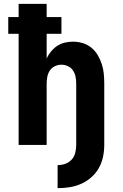

<svg xmlns="http://www.w3.org/2000/svg" viewBox="-20 -755 640 1000"><path d="M280 225V105Q301 105 320.5 98Q340 91 353.5 76Q367 61 372 40.5Q377 20 377 0V-320Q377 -338 373.5 -355.5Q370 -373 360.5 -387.5Q351 -402 334.5 -410Q318 -418 300 -418Q282 -418 265.5 -410Q249 -402 239.5 -387.5Q230 -373 226.5 -355.5Q223 -338 223 -320V0H77V-579H23V-666H77V-735H223V-666H300V-579H223V-451Q232 -470 246 -487Q260 -504 278 -516Q296 -528 317.5 -533Q339 -538 360 -538Q386 -538 411 -530.5Q436 -523 456 -506.5Q476 -490 489 -468Q502 -446 510 -421.5Q518 -397 520.5 -371.5Q523 -346 523 -320V0Q523 31 516.5 62Q510 93 494.5 120.5Q479 148 455 169Q431 190 402.5 202.5Q374 215 343 220Q312 225 280 225Z"/></svg>

Font: Iosevka Curly Heavy Extended
Style: Regular
Weight: 900
Width: 7
Monospace: yes
Designer: Belleve Invis
Foundry: Belleve Invis
Version: Version 11.1.0; ttfautohint (v1.8.3)